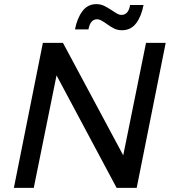

<svg xmlns="http://www.w3.org/2000/svg" viewBox="-20 -907 834 927"><path d="M685 -700H780L640 0H543L253 -543L143 0H47L187 -700H284L575 -157ZM569 -761Q548 -761 531.5 -769Q515 -777 493 -793Q477 -804 467.5 -809Q458 -814 449 -814Q416 -814 407 -765H342Q352 -818 377.5 -852.5Q403 -887 445 -887Q466 -887 482.5 -879Q499 -871 522 -856Q538 -845 547.5 -840Q557 -835 566 -835Q584 -835 594.5 -848Q605 -861 608 -883H673Q663 -829 637.5 -795Q612 -761 569 -761Z"/></svg>

Font: Gontserrat
Style: Italic
Weight: 400
Italic angle: -11.3°
Designer: Julieta Ulanovsky
Foundry: Julieta Ulanovsky
Version: Version 6.001